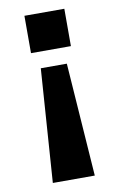

<svg xmlns="http://www.w3.org/2000/svg" viewBox="-80 -571 478 777"><g transform="rotate(-10 158.5 -183.0)"><path d="M73 159.8 105.6 -305.8H212.6L245.4 159.8ZM77.2 -372.9V-526.4H241.2V-372.9Z"/></g></svg>

Font: Archivo SemiBold SemiExpanded
Style: Regular
Weight: 600
Width: 6
Version: Version 2.001